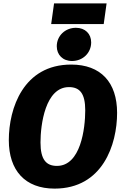

<svg xmlns="http://www.w3.org/2000/svg" viewBox="-20 -1094 719 1133"><path d="M592 -952 609 -1074H299L282 -952ZM405 -734C468 -734 518 -781 518 -844C518 -894 483 -930 428 -930C365 -930 315 -883 315 -821C315 -771 350 -734 405 -734ZM400 -713C118 -713 32 -455 32 -267C32 -88 128 19 302 19C586 19 671 -241 671 -428C671 -608 575 -713 400 -713ZM387 -580C451 -580 483 -542 483 -443C483 -335 456 -115 316 -115C252 -115 219 -153 219 -253C219 -358 247 -580 387 -580Z"/></svg>

Font: Fira Sans ExtraBold
Style: Italic
Weight: 800
Italic angle: -8°
Designer: bBox Type GmbH & Carrois Corporate GbR & Edenspiekermann AG
Foundry: bBox Type GmbH & Carrois Corporate GbR & Edenspiekermann AG
Version: Version 4.301;PS 004.301;hotconv 1.0.88;makeotf.lib2.5.64775